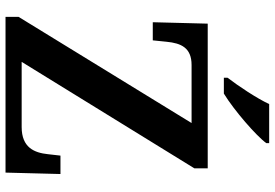

<svg xmlns="http://www.w3.org/2000/svg" viewBox="-166 -804 971 678"><g transform="rotate(90 319.0 -465.5)"><path d="M255 -784V-771H311C370 -807 461 -886 486 -921V-931H348C327 -886 284 -822 255 -784ZM40 0H590L595 -194H530L525 -150C520 -102 502 -57 429 -57H199L575 -667V-714H64L59 -520H123L128 -569C133 -620 149 -657 210 -657H415L40 -46Z"/></g></svg>

Font: Noto Serif Gurmukhi SemiBold
Style: Regular
Weight: 600
Designer: Vaibhav Singh and the Monotype Design Team
Foundry: Monotype Imaging Inc.
Version: Version 2.004